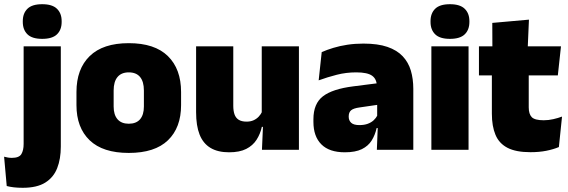

<svg xmlns="http://www.w3.org/2000/svg" viewBox="-60 -713 2706 914"><path d="M229.5 -81H52.5V-492.5H229.5ZM141 -528Q92.5 -528 70.5 -549.8Q48.5 -571.5 48.5 -608.5V-612.5Q48.5 -649.5 70.5 -671.2Q92.5 -693 141 -693Q189 -693 211.2 -671.2Q233.5 -649.5 233.5 -612.5V-608.5Q233.5 -571 211.2 -549.5Q189 -528 141 -528ZM48 181Q25.5 181 6 178.8Q-13.5 176.5 -28 172.5L-40.5 33Q-31.5 35.5 -22.2 37Q-13 38.5 -3.5 38.5Q31 38.5 41.8 20.5Q52.5 2.5 52.5 -28V-103H229.5V-15.5Q229.5 43.5 212.2 87.5Q195 131.5 155.5 156.2Q116 181 48 181Z M553 15Q429.5 15 366.8 -45.2Q304 -105.5 304 -212.5V-275Q304 -384.5 367 -446Q430 -507.5 553 -507.5Q676.5 -507.5 739.2 -446Q802 -384.5 802 -275V-212.5Q802 -105.5 739.5 -45.2Q677 15 553 15ZM553 -124Q588.5 -124 606.8 -145.2Q625 -166.5 625 -206V-282Q625 -324.5 606.8 -346.5Q588.5 -368.5 553 -368.5Q518 -368.5 499.5 -346.5Q481 -324.5 481 -282V-206Q481 -166.5 499.5 -145.2Q518 -124 553 -124Z M873.5 -492.5H1050.5V-209.5Q1050.5 -186 1056.2 -169Q1062 -152 1076 -143Q1090 -134 1114 -134Q1133 -134 1147.2 -140.5Q1161.5 -147 1171.8 -158Q1182 -169 1188 -182L1215 -109H1186.5Q1179 -75 1161.2 -47.5Q1143.5 -20 1112 -4Q1080.5 12 1030.5 12Q977 12 942 -9Q907 -30 890.2 -72.2Q873.5 -114.5 873.5 -179ZM1186 -492.5H1363V0H1187L1192.5 -126.5L1186 -144.5Z M1907.5 0H1734L1739 -126L1735.5 -130.5V-283.5L1734 -301.5Q1734 -336 1711.8 -352.2Q1689.5 -368.5 1636 -368.5Q1587.5 -368.5 1542.8 -357Q1498 -345.5 1457 -330.5L1471.5 -465Q1496.5 -476 1527 -485.2Q1557.5 -494.5 1593.5 -500Q1629.5 -505.5 1670 -505.5Q1738.5 -505.5 1784.2 -489.8Q1830 -474 1857 -445.2Q1884 -416.5 1895.8 -377Q1907.5 -337.5 1907.5 -290ZM1581.5 12Q1507.5 12 1469.8 -25.8Q1432 -63.5 1432 -133V-145.5Q1432 -219.5 1477.2 -254.5Q1522.5 -289.5 1622 -302L1747.5 -318L1758 -217L1651.5 -201.5Q1622.5 -197.5 1611.2 -187.8Q1600 -178 1600 -159V-157Q1600 -139.5 1611.8 -128.5Q1623.5 -117.5 1651 -117.5Q1674 -117.5 1690.8 -123.8Q1707.5 -130 1718.8 -140.5Q1730 -151 1736.5 -163.5L1761.5 -103.5H1733Q1725.5 -70 1709.2 -44Q1693 -18 1662.5 -3Q1632 12 1581.5 12Z M2170.5 0H1993.5V-492.5H2170.5ZM2082 -528Q2033.5 -528 2011.5 -549.8Q1989.5 -571.5 1989.5 -608.5V-612.5Q1989.5 -649.5 2011.5 -671.2Q2033.5 -693 2082 -693Q2130 -693 2152.2 -671.2Q2174.5 -649.5 2174.5 -612.5V-608.5Q2174.5 -571 2152.2 -549.5Q2130 -528 2082 -528Z M2465 11.5Q2396.5 11.5 2356.2 -9.2Q2316 -30 2298.8 -71Q2281.5 -112 2281.5 -172V-436H2457V-202Q2457 -170 2471.5 -155.2Q2486 -140.5 2528.5 -140.5Q2551.5 -140.5 2574.2 -145.8Q2597 -151 2615.5 -158L2600.5 -13Q2574.5 -2 2540.5 4.8Q2506.5 11.5 2465 11.5ZM2595.5 -354H2220V-492.5H2610.5ZM2452 -480.5H2284L2283.5 -604L2458 -619.5Z"/></svg>

Font: Anek Devanagari ExtraBold
Style: Regular
Weight: 800
Designer: Kailash Malviya (Devanagari) & Yesha Goshar (Latin)
Foundry: Ek Type
Version: Version 1.003